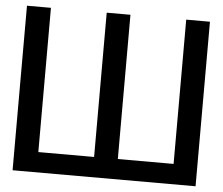

<svg xmlns="http://www.w3.org/2000/svg" viewBox="-51 -772 963 830"><g transform="rotate(5 430.5 -357.0)"><path d="M137 -88H379V-714H482V-88H724V-714H827V0H33V-714H137Z"/></g></svg>

Font: Non Bureau
Style: Regular
Weight: 400
Designer: Jona Saucedo
Foundry: Non Foundry
Version: Version 1.000; ttfautohint (v1.8.4)